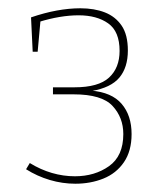

<svg xmlns="http://www.w3.org/2000/svg" viewBox="-20 -786 402 464"><path d="M162 -342Q131 -342 100.5 -351Q70 -360 43 -377L52 -392Q78 -376 105.5 -368Q133 -360 161 -360Q209 -360 243.5 -384.5Q278 -409 278 -462Q278 -502 252 -530Q226 -558 158 -558H108V-575H160Q218 -575 243.5 -598.5Q269 -622 269 -663Q269 -710 241.5 -729.5Q214 -749 170 -749Q148 -749 124 -745Q100 -741 74 -733L78 -738L71 -661H59L55 -744Q87 -755 117 -760.5Q147 -766 174 -766Q208 -766 233.5 -756Q259 -746 274 -724Q289 -702 289 -664Q289 -623 268.5 -598.5Q248 -574 201 -566L200 -567Q250 -563 274 -535Q298 -507 298 -462Q298 -421 279.5 -394Q261 -367 230 -354.5Q199 -342 162 -342Z"/></svg>

Font: Bitter Thin
Style: Regular
Weight: 100
Designer: Sol Matas, and Bitter project Authors
Foundry: Sol Matas
Version: Version 2.002